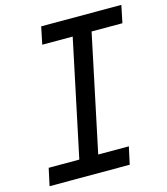

<svg xmlns="http://www.w3.org/2000/svg" viewBox="-118 -891 851 981"><g transform="rotate(-15 308.0 -400.0)"><path d="M22 0 42 -92H204L334 -708H173L192 -800H616L597 -708H434L304 -92H466L446 0Z"/></g></svg>

Font: Victor Mono Thin
Style: Bold Italic
Weight: 700
Italic angle: -12°
Monospace: yes
Version: Version 1.561;gftools[0.9.30]